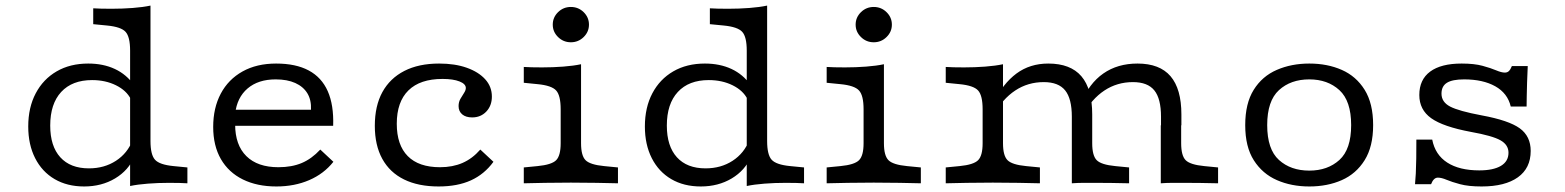

<svg xmlns="http://www.w3.org/2000/svg" viewBox="-20 -653 5574 684"><path d="M279.8 11.3Q219.4 11.3 174.6 -14.9Q129.8 -41.1 105.2 -89.5Q80.6 -137.9 80.6 -202.4Q80.6 -270.2 107.3 -320.6Q133.9 -371 181.9 -398.8Q229.8 -426.6 294.4 -426.6Q347.6 -426.6 389.1 -407.3Q430.6 -387.9 457.3 -350L446 -300Q430.6 -330.6 393.1 -349.2Q355.6 -367.7 308.1 -367.7Q237.1 -367.7 198 -325.4Q158.9 -283.1 158.9 -205.6Q158.9 -132.3 194.8 -92.7Q230.6 -53.2 296.8 -53.2Q351.6 -53.2 393.1 -80.2Q434.7 -107.3 452.4 -154L458.9 -95.2Q437.9 -46 389.9 -17.3Q341.9 11.3 279.8 11.3ZM443.5 0V-206.5H516.1V-150.8Q516.1 -101.6 532.3 -83.9Q548.4 -66.1 598.4 -61.3L647.6 -56.5V0Q636.3 -0.8 619.8 -1.2Q603.2 -1.6 582.3 -1.6Q543.5 -1.6 506.9 1.2Q470.2 4 443.5 9.7ZM443.5 -206.5V-472.6Q443.5 -521.8 427.4 -539.5Q411.3 -557.3 361.3 -562.1L312.1 -566.9V-623.4Q323.4 -622.6 340.3 -622.2Q357.3 -621.8 377.4 -621.8Q416.1 -621.8 452.8 -624.6Q489.5 -627.4 516.1 -633.1V-623.4V-206.5Z M964.5 11.3Q896 11.3 845.2 -13.7Q794.4 -38.7 766.9 -86.3Q739.5 -133.9 739.5 -200.8Q739.5 -268.5 766.5 -319.4Q793.5 -370.2 844 -398.4Q894.4 -426.6 963.7 -426.6Q1033.9 -426.6 1079.8 -402Q1125.8 -377.4 1147.6 -328.2Q1169.4 -279 1166.9 -204.8H783.9L783.1 -262.1H1087.9Q1089.5 -296.8 1075 -320.6Q1060.5 -344.4 1031.9 -357.3Q1003.2 -370.2 962.1 -370.2Q900 -370.2 862.1 -337.9Q824.2 -305.6 817.7 -247.6L820.2 -245.2Q819.4 -239.5 818.5 -229.8Q817.7 -220.2 817.7 -209.7Q817.7 -136.3 857.7 -96.8Q897.6 -57.3 971.8 -57.3Q1019.4 -57.3 1054.8 -72.2Q1090.3 -87.1 1121 -120.2L1167.7 -76.6Q1133.9 -33.9 1081.5 -11.3Q1029 11.3 964.5 11.3Z M1542.7 11.3Q1470.2 11.3 1419.4 -13.7Q1368.5 -38.7 1341.9 -87.1Q1315.3 -135.5 1315.3 -204.8Q1315.3 -275.8 1342.3 -325Q1369.4 -374.2 1420.6 -400.4Q1471.8 -426.6 1544.4 -426.6Q1600.8 -426.6 1642.7 -411.7Q1684.7 -396.8 1708.5 -370.6Q1732.3 -344.4 1732.3 -308.9Q1732.3 -276.6 1712.5 -255.6Q1692.7 -234.7 1662.1 -234.7Q1639.5 -234.7 1626.6 -245.6Q1613.7 -256.5 1613.7 -275Q1613.7 -289.5 1620.2 -300.8Q1626.6 -312.1 1633.1 -321.8Q1639.5 -331.5 1639.5 -339.5Q1639.5 -354 1616.9 -362.9Q1594.4 -371.8 1556.5 -371.8Q1476.6 -371.8 1435.1 -331Q1393.5 -290.3 1393.5 -212.1Q1393.5 -136.3 1432.7 -96.8Q1471.8 -57.3 1547.6 -57.3Q1592.7 -57.3 1627.8 -72.6Q1662.9 -87.9 1691.1 -120.2L1737.9 -76.6Q1705.6 -32.3 1657.7 -10.5Q1609.7 11.3 1542.7 11.3Z M1977.4 -206.5V-263.7Q1977.4 -312.9 1961.3 -330.6Q1945.2 -348.4 1895.2 -353.2L1846 -358.1V-414.5Q1857.3 -413.7 1874.2 -413.3Q1891.1 -412.9 1911.3 -412.9Q1950 -412.9 1986.7 -415.7Q2023.4 -418.5 2050 -424.2V-414.5V-206.5ZM2013.7 -2.4Q1960.5 -2.4 1921.8 -1.6Q1883.1 -0.8 1846 0V-56.5L1895.2 -61.3Q1945.2 -66.1 1961.3 -82.3Q1977.4 -98.4 1977.4 -142.7V-206.5H2050V-142.7Q2050 -98.4 2066.1 -82.3Q2082.3 -66.1 2132.3 -61.3L2181.5 -56.5V0Q2144.4 -0.8 2105.6 -1.6Q2066.9 -2.4 2013.7 -2.4ZM2013.7 -502.4Q1987.1 -502.4 1968.1 -521Q1949.2 -539.5 1949.2 -565.3Q1949.2 -591.1 1968.1 -609.7Q1987.1 -628.2 2013.7 -628.2Q2040.3 -628.2 2059.3 -609.7Q2078.2 -591.1 2078.2 -565.3Q2078.2 -539.5 2059.3 -521Q2040.3 -502.4 2013.7 -502.4Z M2476.6 11.3Q2416.1 11.3 2371.4 -14.9Q2326.6 -41.1 2302 -89.5Q2277.4 -137.9 2277.4 -202.4Q2277.4 -270.2 2304 -320.6Q2330.6 -371 2378.6 -398.8Q2426.6 -426.6 2491.1 -426.6Q2544.4 -426.6 2585.9 -407.3Q2627.4 -387.9 2654 -350L2642.7 -300Q2627.4 -330.6 2589.9 -349.2Q2552.4 -367.7 2504.8 -367.7Q2433.9 -367.7 2394.8 -325.4Q2355.6 -283.1 2355.6 -205.6Q2355.6 -132.3 2391.5 -92.7Q2427.4 -53.2 2493.5 -53.2Q2548.4 -53.2 2589.9 -80.2Q2631.5 -107.3 2649.2 -154L2655.6 -95.2Q2634.7 -46 2586.7 -17.3Q2538.7 11.3 2476.6 11.3ZM2640.3 0V-206.5H2712.9V-150.8Q2712.9 -101.6 2729 -83.9Q2745.2 -66.1 2795.2 -61.3L2844.4 -56.5V0Q2833.1 -0.8 2816.5 -1.2Q2800 -1.6 2779 -1.6Q2740.3 -1.6 2703.6 1.2Q2666.9 4 2640.3 9.7ZM2640.3 -206.5V-472.6Q2640.3 -521.8 2624.2 -539.5Q2608.1 -557.3 2558.1 -562.1L2508.9 -566.9V-623.4Q2520.2 -622.6 2537.1 -622.2Q2554 -621.8 2574.2 -621.8Q2612.9 -621.8 2649.6 -624.6Q2686.3 -627.4 2712.9 -633.1V-623.4V-206.5Z M3056.5 -206.5V-263.7Q3056.5 -312.9 3040.3 -330.6Q3024.2 -348.4 2974.2 -353.2L2925 -358.1V-414.5Q2936.3 -413.7 2953.2 -413.3Q2970.2 -412.9 2990.3 -412.9Q3029 -412.9 3065.7 -415.7Q3102.4 -418.5 3129 -424.2V-414.5V-206.5ZM3092.7 -2.4Q3039.5 -2.4 3000.8 -1.6Q2962.1 -0.8 2925 0V-56.5L2974.2 -61.3Q3024.2 -66.1 3040.3 -82.3Q3056.5 -98.4 3056.5 -142.7V-206.5H3129V-142.7Q3129 -98.4 3145.2 -82.3Q3161.3 -66.1 3211.3 -61.3L3260.5 -56.5V0Q3223.4 -0.8 3184.7 -1.6Q3146 -2.4 3092.7 -2.4ZM3092.7 -502.4Q3066.1 -502.4 3047.2 -521Q3028.2 -539.5 3028.2 -565.3Q3028.2 -591.1 3047.2 -609.7Q3066.1 -628.2 3092.7 -628.2Q3119.4 -628.2 3138.3 -609.7Q3157.3 -591.1 3157.3 -565.3Q3157.3 -539.5 3138.3 -521Q3119.4 -502.4 3092.7 -502.4Z M3516.9 -2.4Q3463.7 -2.4 3425 -1.6Q3386.3 -0.8 3349.2 0V-56.5L3398.4 -61.3Q3448.4 -66.1 3464.5 -82.3Q3480.6 -98.4 3480.6 -142.7V-206.5H3553.2V-142.7Q3553.2 -98.4 3569.4 -82.3Q3585.5 -66.1 3635.5 -61.3L3684.7 -56.5V0Q3647.6 -0.8 3608.9 -1.6Q3570.2 -2.4 3516.9 -2.4ZM3480.6 -206.5V-263.7Q3480.6 -312.9 3464.5 -330.6Q3448.4 -348.4 3398.4 -353.2L3349.2 -358.1V-414.5Q3360.5 -413.7 3377.4 -413.3Q3394.4 -412.9 3414.5 -412.9Q3453.2 -412.9 3489.9 -415.7Q3526.6 -418.5 3553.2 -424.2V-414.5V-206.5ZM3798.4 -206.5V-237.1Q3798.4 -301.6 3774.6 -331Q3750.8 -360.5 3698.4 -360.5Q3641.9 -360.5 3596.8 -330.6Q3551.6 -300.8 3518.5 -241.9L3519.4 -287.1Q3553.2 -355.6 3601.2 -391.1Q3649.2 -426.6 3714.5 -426.6Q3793.5 -426.6 3832.3 -381.5Q3871 -336.3 3871 -245.2V-206.5ZM3798.4 0V-206.5H3871V-142.7Q3871 -98.4 3887.1 -82.3Q3903.2 -66.1 3953.2 -61.3L4002.4 -56.5V0Q3975 -0.8 3939.9 -1.2Q3904.8 -1.6 3882.3 -1.6Q3859.7 -1.6 3839.9 -1.6Q3820.2 -1.6 3798.4 0ZM4116.1 -206.5V-237.1Q4116.1 -301.6 4092.3 -331Q4068.5 -360.5 4016.1 -360.5Q3959.7 -360.5 3914.5 -330.6Q3869.4 -300.8 3836.3 -241.9L3831.5 -286.3Q3859.7 -355.6 3910.5 -391.1Q3961.3 -426.6 4032.3 -426.6Q4111.3 -426.6 4150 -381.5Q4188.7 -336.3 4188.7 -245.2V-206.5ZM4115.3 0V-206.5H4187.9V-142.7Q4187.9 -98.4 4204 -82.3Q4220.2 -66.1 4270.2 -61.3L4319.4 -56.5V0Q4291.9 -0.8 4256.9 -1.2Q4221.8 -1.6 4199.2 -1.6Q4176.6 -1.6 4156.9 -1.6Q4137.1 -1.6 4115.3 0Z M4644.4 11.3Q4580.6 11.3 4529 -11.3Q4477.4 -33.9 4446.8 -81.9Q4416.1 -129.8 4416.1 -207.3Q4416.1 -284.7 4446.4 -333.1Q4476.6 -381.5 4528.6 -404Q4580.6 -426.6 4644.4 -426.6Q4708.9 -426.6 4760.1 -404Q4811.3 -381.5 4841.5 -333.1Q4871.8 -284.7 4871.8 -207.3Q4871.8 -130.6 4841.5 -82.3Q4811.3 -33.9 4760.1 -11.3Q4708.9 11.3 4644.4 11.3ZM4644.4 -45.2Q4709.7 -45.2 4751.6 -83.1Q4793.5 -121 4793.5 -207.3Q4793.5 -293.5 4751.6 -331.9Q4709.7 -370.2 4644.4 -370.2Q4578.2 -370.2 4536.3 -331.9Q4494.4 -293.5 4494.4 -207.3Q4494.4 -121 4536.3 -83.1Q4578.2 -45.2 4644.4 -45.2Z M5258.1 11.3Q5211.3 11.3 5181.5 3.2Q5151.6 -4.8 5133.5 -12.5Q5115.3 -20.2 5102.4 -20.2Q5087.1 -20.2 5078.2 3.2H5021Q5022.6 -12.1 5023.8 -35.1Q5025 -58.1 5025.4 -88.7Q5025.8 -119.4 5025.8 -155.6H5082.3Q5092.7 -101.6 5135.9 -73.8Q5179 -46 5250 -46Q5300 -46 5327 -62.1Q5354 -78.2 5354 -108.9Q5354 -137.1 5325.4 -153.2Q5296.8 -169.4 5220.2 -183.1Q5121 -201.6 5078.6 -231.9Q5036.3 -262.1 5036.3 -314.5Q5036.3 -369.4 5075 -398Q5113.7 -426.6 5187.1 -426.6Q5232.3 -426.6 5261.7 -418.5Q5291.1 -410.5 5310.1 -402.4Q5329 -394.4 5341.1 -394.4Q5350 -394.4 5355.6 -400Q5361.3 -405.6 5366.1 -417.7H5422.6Q5421 -386.3 5420.2 -358.9Q5419.4 -331.5 5419 -310.1Q5418.5 -288.7 5418.5 -273.4H5362.1Q5350.8 -321 5306.9 -345.6Q5262.9 -370.2 5196 -370.2Q5154 -370.2 5134.7 -358.1Q5115.3 -346 5115.3 -319.4Q5115.3 -289.5 5146 -273.4Q5176.6 -257.3 5258.9 -241.9Q5354.8 -224.2 5394 -196Q5433.1 -167.7 5433.1 -115.3Q5433.1 -54 5387.5 -21.4Q5341.9 11.3 5258.1 11.3Z"/></svg>

Font: Playfair 5pt SemiExpanded Light
Style: Regular
Weight: 300
Width: 6
Designer: Claus Eggers Sørensen
Foundry: Claus Eggers Sørensen
Version: Version 2.203